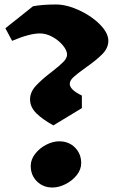

<svg xmlns="http://www.w3.org/2000/svg" viewBox="-20 -826 560 856"><path d="M463 -644Q463 -612 436.5 -585Q410 -558 360 -523Q325 -498 308 -482.5Q291 -467 291 -452Q291 -426 345 -400V-344L218 -267Q169 -294 141.5 -321.5Q114 -349 114 -383Q114 -415 139.5 -443Q165 -471 211 -506Q246 -533 262.5 -550Q279 -567 279 -583Q279 -601 260.5 -623.5Q242 -646 214 -661.5Q186 -677 158 -677Q112 -677 34 -644L4 -700L127 -798Q169 -806 229 -806Q277 -806 332.5 -780.5Q388 -755 425.5 -717Q463 -679 463 -644ZM342 -99Q342 -70 322 -45Q302 -20 272 -5Q242 10 214 10Q172 10 144.5 -17.5Q117 -45 117 -86Q117 -115 137 -140.5Q157 -166 186.5 -181Q216 -196 244 -196Q287 -196 314.5 -168Q342 -140 342 -99Z"/></svg>

Font: Inknut Antiqua
Style: Bold
Weight: 700
Designer: Claus Eggers Sørensen
Foundry: Claus Eggers Sørensen
Version: Version 1.003; ttfautohint (v1.8.2) -l 8 -r 50 -G 200 -x 14 